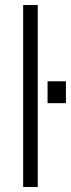

<svg xmlns="http://www.w3.org/2000/svg" viewBox="-20 -743 282 763"><path d="M72 0H130V-723H72ZM169 -333H242V-420H169Z"/></svg>

Font: Archivo ExtraLight
Style: Regular
Weight: 200
Designer: Hector Gatti
Foundry: Omnibus-Type
Version: Version 2.001